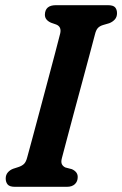

<svg xmlns="http://www.w3.org/2000/svg" viewBox="-20 -720 471 740"><path d="M218.5 -110.5Q214.5 -95.5 218.5 -87.2Q222.5 -79 232 -74.5L257 -68Q280 -57.5 279.5 -37.5Q279.5 -20.5 268.5 -10.2Q257.5 0 238 0H37.5Q17 0 9.5 -9Q2 -18 2 -32Q2 -46 10.2 -55.5Q18.5 -65 30.5 -69.5L50.5 -76Q64.5 -80.5 72.5 -88.2Q80.5 -96 85 -114Q91.5 -137.5 104 -184Q116.5 -230.5 132 -288.5Q147.5 -346.5 163.2 -405.5Q179 -464.5 192 -513.8Q205 -563 212 -591Q218 -617 196.5 -625.5L176.5 -632.5Q153 -643 153 -663Q153.5 -700 195.5 -700H396Q416.5 -700 423.8 -691.5Q431 -683 431 -669Q431 -654.5 422.5 -645Q414 -635.5 401 -630.5L377 -623.5Q364 -619.5 357 -611.8Q350 -604 346 -587.5Q338.5 -559 325.2 -509.2Q312 -459.5 296 -400.5Q280 -341.5 264.5 -283.8Q249 -226 236.8 -179.8Q224.5 -133.5 218.5 -110.5Z"/></svg>

Font: Fraunces 144pt S100 SemiBold
Style: Italic
Weight: 600
Italic angle: -16°
Version: Version 1.000; ttfautohint (v1.8.3)